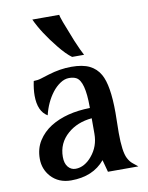

<svg xmlns="http://www.w3.org/2000/svg" viewBox="-85 -809 678 880"><g transform="rotate(-10 254.0 -368.5)"><path d="M428.2 -260.7 426.8 -167Q426.8 -79.6 442.9 -47.9Q452.6 -28.8 465.8 -18.6L488.8 0H347.2L332 -56.6Q276.9 9.8 174.8 9.8Q116.7 9.8 81.1 -29.3Q49.8 -64.5 49.8 -112.3Q49.8 -160.2 72.5 -195.8Q95.2 -231.4 132.3 -254.9Q205.6 -300.3 316.4 -302.2V-307.6Q316.4 -426.3 279.8 -446.8Q266.6 -454.1 245.8 -454.1Q225.1 -454.1 204.6 -440.4Q184.1 -426.8 167.5 -405.3Q134.3 -361.8 120.1 -302.7Q76.7 -328.6 76.7 -401.9Q76.7 -431.6 84.5 -468.8Q103 -468.8 119.6 -474.1L157.2 -485.8Q212.4 -502.9 265.1 -502.9Q317.9 -502.9 349.4 -487.3Q380.9 -471.7 398.4 -440.9Q428.2 -388.7 428.2 -260.7ZM279.8 -80.1Q316.4 -123.5 316.4 -182.1V-254.4Q248 -248 203.6 -209Q155.3 -167 155.3 -102.5Q155.3 -72.3 169.2 -55.7Q183.1 -39.1 204.1 -39.1Q225.1 -39.1 244.6 -50Q264.2 -61 279.8 -80.1ZM252 -747.1Q252 -742.2 263.2 -710.9Q288.6 -644.5 299.3 -618.7Q299.3 -618.7 318.4 -575.2Q326.7 -557.1 332.5 -546.9H276.9Q251.5 -564.9 218.8 -605.5Q156.7 -682.1 127 -747.1Z"/></g></svg>

Font: Amarante
Style: Regular
Weight: 400
Designer: Karolina Lach
Foundry: Sorkin Type Co.
Version: Version 1.001